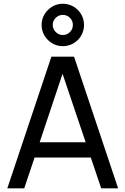

<svg xmlns="http://www.w3.org/2000/svg" viewBox="-20 -1030 686 1050"><path d="M207.5 -893.5Q207.5 -925 223.2 -951.5Q239 -978 265.5 -993.8Q292 -1009.5 323.5 -1009.5Q355 -1009.5 381.8 -994Q408.5 -978.5 424 -951.8Q439.5 -925 439.5 -893.5Q439.5 -862 424 -835.2Q408.5 -808.5 381.8 -793Q355 -777.5 323.5 -777.5Q292 -777.5 265.5 -793.2Q239 -809 223.2 -835.5Q207.5 -862 207.5 -893.5ZM268.5 -893.5Q268.5 -871 284.8 -854.8Q301 -838.5 323.5 -838.5Q346.5 -838.5 362.5 -854.8Q378.5 -871 378.5 -893.5Q378.5 -916.5 362.5 -932.5Q346.5 -948.5 323.5 -948.5Q301 -948.5 284.8 -932.5Q268.5 -916.5 268.5 -893.5ZM626 0H533.5L476.5 -168.5H169L112.5 0H20L261 -720H385ZM322 -626.5 197 -252H448.5Z"/></svg>

Font: CCSD_manrope Medium
Style: Regular
Weight: 500
Designer: Mikhail Sharanda
Foundry: Mikhail Sharanda
Version: Version 4.503